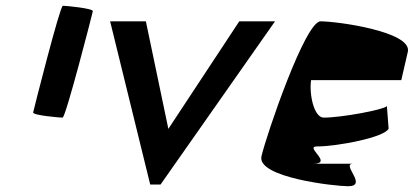

<svg xmlns="http://www.w3.org/2000/svg" viewBox="-20 -640 1435 666"><path d="M95 -250C93 -240 187 -232 197 -232C208 -232 300 -591 302 -601C304 -611 209 -620 198 -620C188 -620 97 -260 95 -250Z M362 -566 501 0H537L934 -566H810L564 -193L486 -566Z M887 -98C870 -24 1143 6 1187 6C1259 6 1161 -72 1205 -72H1066C1138 -72 1035 -132 1079 -132C1151 -132 1316 -164 1328 -194L1322 -272C1314 -260 1165 -232 1103 -232C1069 -232 1052 -313 1059 -362H1372L1395 -462C1406 -531 1149 -566 1092 -566C1038 -566 903 -168 887 -98Z"/></svg>

Font: Crazy Punk
Style: Obl
Weight: 400
Version: Version 1